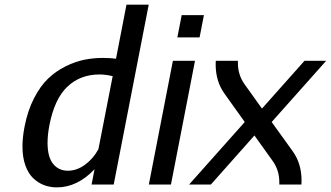

<svg xmlns="http://www.w3.org/2000/svg" viewBox="-20 -790 1416 822"><path d="M85.4 -249Q98.6 -316.9 125.7 -369.4Q152.8 -421.9 186 -453.6Q219.2 -485.4 260.7 -505.9Q302.2 -526.4 340.8 -534.2Q379.4 -542 420.4 -542Q452.1 -542 476.6 -538.6L521.5 -770H616.7L466.8 0H372.1L384.8 -65.4Q311 12.2 223.6 12.2Q194.3 12.2 168.9 2.7Q143.6 -6.8 122.3 -26.9Q101.1 -46.9 88.6 -81.8Q76.2 -116.7 76.2 -163.1Q76.2 -202.6 85.4 -249ZM405.8 -471.2Q324.2 -471.2 269 -419.4Q213.9 -367.7 191.9 -255.9Q183.6 -214.4 183.6 -178.2Q183.6 -118.2 207.3 -88.6Q231 -59.1 270.5 -59.1Q309.1 -59.1 344.2 -85Q379.4 -110.8 401.4 -151.4L462.4 -463.9Q432.1 -471.2 405.8 -471.2Z M834.5 -629.9H739.3L757.8 -725.1H853ZM711.9 0H617.2L720.2 -529.8H814.9Z M1270.5 0H1175.8V-10.3Q1175.8 -62 1146.5 -102.1L1069.3 -210L882.8 0H789.6L1027.8 -267.6L940.4 -390.1Q903.3 -442.4 903.3 -514.6Q903.3 -524.4 903.8 -529.8H998.5V-520Q998.5 -470.2 1026.4 -430.2L1101.6 -325.2L1283.7 -529.8H1376.5L1143.1 -267.6L1233.4 -142.1Q1271 -89.8 1271 -16.6Q1271 -5.4 1270.5 0Z"/></svg>

Font: Aurulent Sans
Style: Italic
Weight: 400
Italic angle: -11°
Version: Version 2007.05.04